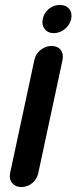

<svg xmlns="http://www.w3.org/2000/svg" viewBox="-20 -747 309 777"><path d="M119 -504Q124 -529 144.5 -545Q165 -561 188 -561Q213 -561 225.5 -545Q238 -529 233 -504L135 -47Q130 -22 110.5 -6Q91 10 66 10Q43 10 29.5 -6Q16 -22 21 -47ZM198 -613Q173 -613 160.5 -630Q148 -647 153 -670Q158 -695 177.5 -711Q197 -727 222 -727Q247 -727 260 -711Q273 -695 268 -670Q263 -647 243 -630Q223 -613 198 -613Z"/></svg>

Font: VDS
Style: Bold Italic
Weight: 700
Designer: artmaker
Foundry: artmaker
Version: Version 1.000 2009 initial release